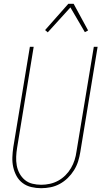

<svg xmlns="http://www.w3.org/2000/svg" viewBox="-20 -981 540 1009"><path d="M196 8Q170 8 144.5 2Q119 -4 99 -19Q79 -34 67 -56Q55 -78 49.5 -103Q44 -128 45 -154.5Q46 -181 50 -208L137 -735H157L70 -205Q66 -181 65 -157.5Q64 -134 68 -111.5Q72 -89 83 -69Q94 -49 111 -35Q128 -21 150.5 -15.5Q173 -10 197 -10Q219 -10 242 -15Q265 -20 286 -31.5Q307 -43 324 -60Q341 -77 353 -97.5Q365 -118 372 -140Q379 -162 382 -185L473 -735H493L402 -182Q398 -157 390.5 -133Q383 -109 369 -86.5Q355 -64 336 -45.5Q317 -27 294 -14.5Q271 -2 246 3Q221 8 196 8ZM231 -811 217 -823 339 -961H367L443 -821L426 -812L350 -942Z"/></svg>

Font: Iosevka SS18 Thin
Style: Italic
Weight: 100
Italic angle: -9°
Monospace: yes
Designer: Belleve Invis
Foundry: Belleve Invis
Version: Version 25.1.1; ttfautohint (v1.8.4)